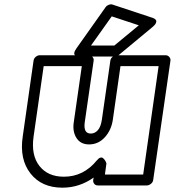

<svg xmlns="http://www.w3.org/2000/svg" viewBox="-20 -825 801 880"><path d="M84 -198.2 133.8 -546.9Q135.3 -557.6 144 -564.7Q152.8 -571.8 162.1 -571.8H387.2Q397.9 -571.8 404.3 -563.7Q410.6 -555.7 409.2 -546.9L368.2 -263.2Q361.8 -212.9 396 -212.9Q414.6 -212.9 428.2 -228Q441.9 -243.2 446.8 -275.9L485.8 -546.9Q487.3 -557.6 496.1 -564.7Q504.9 -571.8 514.2 -571.8H738.8Q749.5 -571.8 756.1 -563.7Q762.7 -555.7 761.2 -546.9L682.1 0Q680.7 10.7 671.4 17.8Q662.1 24.9 652.8 24.9H428.2Q417.5 24.9 411.6 17.1Q405.8 9.3 407.2 0L409.2 -11.2Q343.8 35.2 266.1 35.2Q170.9 35.2 119.9 -29.8Q68.8 -94.7 84 -198.2ZM133.8 -198.2Q122.1 -113.8 160.6 -64.5Q199.2 -15.1 272.9 -15.1Q362.8 -15.1 423.8 -89.8Q432.1 -100.1 439.5 -102.3Q446.8 -104.5 451.7 -100.6Q456.5 -96.7 460.4 -91.3Q464.4 -85.9 465.8 -81.1L467.8 -76.2L460.9 -24.9H636.2L707 -522H532.2L497.1 -275.9Q490.2 -228.5 460.4 -195.8Q430.7 -163.1 388.2 -163.1Q349.6 -163.1 330.8 -192.1Q312 -221.2 317.9 -263.2L355 -522H180.2ZM330.1 -603 463.9 -792Q468.8 -799.3 478.3 -803Q487.8 -806.6 495.1 -804.2L676.8 -744.1Q678.2 -743.7 680.9 -742.9Q683.6 -742.2 688.7 -738.8Q693.8 -735.4 695.8 -731Q697.8 -726.6 694.3 -718.8Q690.9 -710.9 680.2 -702.1L524.9 -573.2Q515.6 -565.9 506.8 -565.9H347.2Q347.2 -566.4 342.5 -565.7Q337.9 -564.9 332.8 -567.1Q327.6 -569.3 323.5 -572.3Q319.3 -575.2 320.6 -583.3Q321.8 -591.3 330.1 -603ZM397 -616.2H503.9L616.2 -709L492.2 -750Z"/></svg>

Font: Trueno Black Outline
Style: Italic
Weight: 900
Width: 6
Designer: Julieta Ulanovsky
Foundry: Julieta Ulanovsky
Version: Version 3.001b | FøM Fix